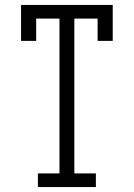

<svg xmlns="http://www.w3.org/2000/svg" viewBox="-20 -755 540 775"><path d="M133 0V-55H220V-680H126V-590H65V-735H435V-590H374V-680H280V-55H367V0Z"/></svg>

Font: Iosevka Curly Slab Light
Style: Regular
Weight: 300
Monospace: yes
Designer: Belleve Invis
Foundry: Belleve Invis
Version: Version 22.1.2; ttfautohint (v1.8.4)